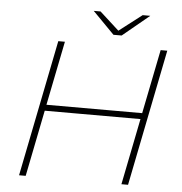

<svg xmlns="http://www.w3.org/2000/svg" viewBox="-58 -926 931 981"><g transform="rotate(5 407.5 -435.0)"><path d="M775 -700 635 0H601L669 -340H178L110 0H76L216 -700H250L184 -371H675L741 -700ZM673 -870 536 -757H494L383 -870H418L517 -780L634 -870Z"/></g></svg>

Font: Montserrat Alternates ExLight
Style: Italic
Weight: 275
Italic angle: -11.3°
Designer: Julieta Ulanovsky
Foundry: Julieta Ulanovsky
Version: Version 7.200